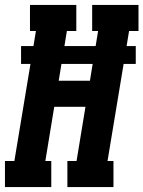

<svg xmlns="http://www.w3.org/2000/svg" viewBox="-35 -755 579 775"><path d="M-15 0V-105H23L88 -497H50V-569H100L110 -630H86V-735H273V-630H235L225 -569H351L361 -630H337V-735H524V-630H486L476 -569H513V-497H464L399 -105H423V0H237V-105H274L310 -324H184L148 -105H172V0ZM202 -429H328L339 -497H213Z"/></svg>

Font: Iosevka Curly Slab XBdObl
Style: Regular
Weight: 800
Italic angle: -9°
Monospace: yes
Designer: Belleve Invis
Foundry: Belleve Invis
Version: Version 11.1.0; ttfautohint (v1.8.3)